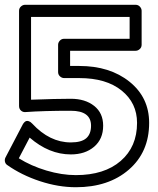

<svg xmlns="http://www.w3.org/2000/svg" viewBox="-42 -745 657 797"><path d="M-19 -91.8 51.8 -227.1Q52.2 -228.5 53.5 -230.5Q54.7 -232.4 58.3 -236.6Q62 -240.7 66.4 -242.4Q70.8 -244.1 77.6 -241.9Q84.5 -239.7 91.8 -231.9Q164.1 -153.8 252 -153.8Q295.9 -153.8 315.9 -171.1Q335.9 -188.5 335.9 -223.1Q335.9 -285.2 252 -285.2Q139.2 -285.2 64 -279.8Q53.2 -278.8 45.2 -285.9Q37.1 -293 37.1 -305.2V-700.2Q37.1 -710.9 44.9 -718Q52.7 -725.1 62 -725.1H521Q531.7 -725.1 538.8 -717.3Q545.9 -709.5 545.9 -700.2V-559.1Q545.9 -548.3 538.1 -541.3Q530.3 -534.2 521 -534.2H249V-471.2H287.1Q414.1 -471.2 495.6 -405.8Q577.1 -340.3 577.1 -234.9Q577.1 -113.8 492.9 -40.8Q408.7 32.2 272.9 32.2Q200.2 32.2 123.8 7.1Q47.4 -18.1 -12.2 -60.1Q-19.5 -64.9 -21.5 -74.2Q-23.4 -83.5 -19 -91.8ZM36.1 -87.9Q86.9 -56.2 150.6 -37.1Q214.4 -18.1 272.9 -18.1Q391.1 -18.1 459 -76.9Q526.9 -135.7 526.9 -234.9Q526.9 -317.4 462.9 -369.1Q398.9 -420.9 287.1 -420.9H224.1Q214.8 -420.9 207 -428Q199.2 -435.1 199.2 -445.8V-559.1Q199.2 -568.4 206.3 -576.2Q213.4 -584 224.1 -584H496.1V-674.8H86.9V-331.1Q190.4 -335 252 -335Q311.5 -335 348.9 -305.4Q386.2 -275.9 386.2 -223.1Q386.2 -168 348.9 -136Q311.5 -104 252 -104Q161.6 -104 81.1 -173.8Z"/></svg>

Font: Trueno Bold Outline
Style: Regular
Weight: 700
Width: 6
Designer: Julieta Ulanovsky
Foundry: Julieta Ulanovsky
Version: Version 3.001b | FøM Fix